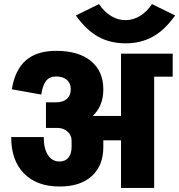

<svg xmlns="http://www.w3.org/2000/svg" viewBox="-20 -924 881 944"><path d="M829 -547H738V0H575V-234H488V-201Q488 -110 431.5 -58.5Q375 -7 274 -7H273Q161 -7 98 -71Q35 -135 35 -250H195Q195 -194 215.5 -162Q236 -130 273 -130Q301 -130 316.5 -149Q332 -168 332 -202V-233Q332 -259 312 -277Q292 -295 263 -295H257H206V-421H256Q290 -421 309 -438Q328 -455 328 -485Q328 -514 309 -531Q290 -548 257 -548Q223 -548 206 -525.5Q189 -503 183 -459L38 -485Q54 -581 107.5 -627.5Q161 -674 256 -674H257Q366 -674 427 -624Q488 -574 488 -485V-484Q488 -403 436 -354H575V-660H829ZM841 -848Q791 -777 732 -744Q673 -711 597 -711Q521 -711 462 -744Q403 -777 353 -848L467 -904Q491 -867 525 -846Q559 -825 597 -825Q635 -825 669 -846Q703 -867 727 -904Z"/></svg>

Font: Akshar
Style: Bold
Weight: 700
Designer: Tall Chai
Foundry: Tall Chai
Version: Version 1.000